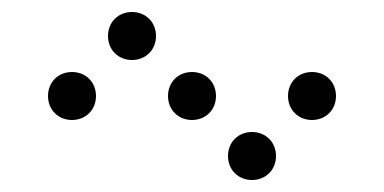

<svg xmlns="http://www.w3.org/2000/svg" viewBox="-20 -410 640 320"><path d="M200 -310C223 -310 240 -327 240 -350C240 -373 223 -390 200 -390C177 -390 160 -373 160 -350C160 -327 177 -310 200 -310ZM100 -210C123 -210 140 -227 140 -250C140 -273 123 -290 100 -290C77 -290 60 -273 60 -250C60 -227 77 -210 100 -210ZM300 -210C323 -210 340 -227 340 -250C340 -273 323 -290 300 -290C277 -290 260 -273 260 -250C260 -227 277 -210 300 -210ZM500 -210C523 -210 540 -227 540 -250C540 -273 523 -290 500 -290C477 -290 460 -273 460 -250C460 -227 477 -210 500 -210ZM400 -110C423 -110 440 -127 440 -150C440 -173 423 -190 400 -190C377 -190 360 -173 360 -150C360 -127 377 -110 400 -110Z"/></svg>

Font: TINY 5x3 80
Style: Regular
Weight: 200
Designer: Jack Halten Fahnestock
Foundry: Velvetyne Type Foundry
Version: Version 1.002;hotconv 1.0.109;makeotfexe 2.5.65596